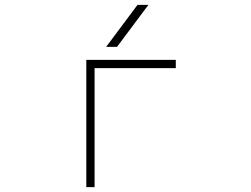

<svg xmlns="http://www.w3.org/2000/svg" viewBox="-20 -772 1040 794"><path d="M371.1 2H336.9V-524.4H707V-490.2H371.1ZM463.9 -578.1H418.9L548.8 -752H593.8Z"/></svg>

Font: GenEi Gothic M ExtraLight
Style: Regular
Weight: 200
Designer: o_tamon (Modified); [Source Han Sans]
Ryoko NISHIZUKA  (kana & ideographs); Paul D. Hunt (Latin, Greek & Cyrillic); Wenl
Version: Version 1.1a;Original Version 1.004